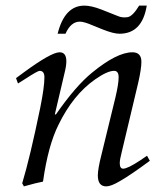

<svg xmlns="http://www.w3.org/2000/svg" viewBox="-20 -654 580 683"><path d="M475 -634H502Q486 -534 405 -534Q384 -534 346 -549L309 -564Q279 -577 264 -577Q232 -577 213 -534H185Q210 -634 280 -634Q305 -634 341 -620L399 -597Q415 -590 434 -593Q452 -596 475 -634ZM503 -100 513 -82Q444 -31 407 -10Q375 9 358 9Q328 9 328 -30Q328 -53 341 -104L391 -309Q402 -356 402 -379Q402 -402 386 -402Q362 -402 319 -372Q240 -317 188 -210Q151 -136 133 -8Q111 -4 65 9L59 -2Q87 -95 123 -270Q138 -344 138 -379Q138 -402 121 -402Q114 -402 71 -374L44 -357L37 -376L64 -396Q162 -468 192 -468Q216 -468 216 -436Q216 -420 210 -396L175 -247H179Q249 -348 308 -396Q396 -468 451 -468Q483 -468 483 -434Q483 -410 472 -361L413 -113Q406 -86 406 -74Q406 -54 418 -54Q434 -54 478 -83Z"/></svg>

Font: GFS Didot
Style: Italic
Weight: 400
Italic angle: -12°
Designer: Takis Katsoulidis and George D. Matthiopoulos
Foundry: George Matthiopoulos and Takis Katsoulidis
Version: Version 1.0